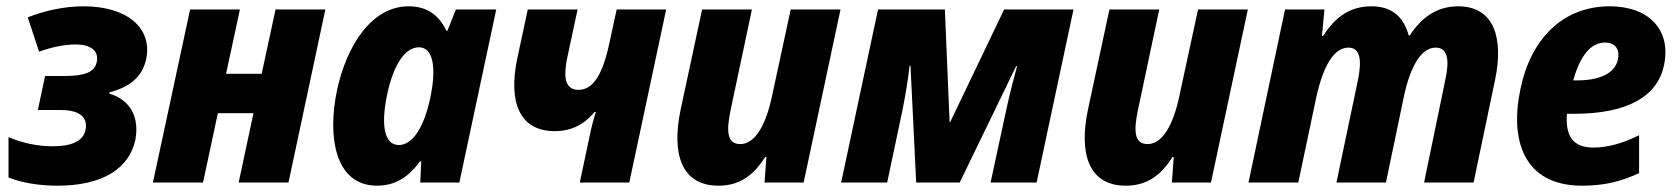

<svg xmlns="http://www.w3.org/2000/svg" viewBox="-20 -579 5303 609"><path d="M162 10C305 10 389 -44 409 -134C422 -199 400 -260 327 -282V-286C395 -304 432 -337 444 -393C463 -490 384 -559 245 -559C186 -559 124 -546 68 -524L104 -415C145 -430 186 -438 219 -438C268 -438 294 -418 287 -383C281 -350 248 -338 187 -338H123L100 -230H173C232 -230 260 -207 251 -166C243 -128 200 -115 147 -115C98 -115 49 -126 7 -144V-16C47 0 102 10 162 10Z M465 0H624L671 -220H784L737 0H895L1012 -549H854L810 -345H697L741 -549H583Z M1176 10C1236 10 1278 -20 1312 -67H1316L1313 0H1437L1554 -549H1426L1399 -481H1396C1372 -533 1332 -559 1276 -559C1158 -559 1079 -433 1049 -293C1018 -146 1042 10 1176 10ZM1245 -119C1200 -119 1187 -179 1208 -279C1227 -370 1263 -429 1309 -429C1354 -429 1365 -364 1345 -270C1326 -178 1290 -119 1245 -119Z M1819 0H1976L2093 -549H1936L1913 -443C1892 -344 1862 -294 1815 -294C1771 -294 1767 -336 1779 -395L1812 -549H1654L1620 -390C1593 -257 1626 -163 1740 -163C1795 -163 1836 -187 1866 -224H1870C1863 -202 1856 -176 1851 -151Z M2259 10C2325 10 2370 -22 2407 -81H2411L2405 0H2529L2646 -549H2488L2430 -280C2410 -182 2375 -122 2328 -122C2285 -122 2284 -165 2297 -228L2365 -549H2207L2139 -232C2109 -90 2142 10 2259 10Z M2648 0H2794L2843 -232C2851 -273 2859 -317 2865 -370H2868L2886 0H3024L3203 -369H3206C3198 -339 3186 -296 3172 -232L3122 0H3268L3385 -549H3165L2994 -192H2992L2977 -549H2765Z M3551 10C3617 10 3662 -22 3699 -81H3703L3697 0H3821L3938 -549H3780L3722 -280C3702 -182 3667 -122 3620 -122C3577 -122 3576 -165 3589 -228L3657 -549H3499L3431 -232C3401 -90 3434 10 3551 10Z M3940 0H4098L4155 -270C4177 -370 4211 -428 4257 -428C4293 -428 4301 -392 4287 -324L4219 0H4376L4433 -273C4453 -367 4487 -428 4534 -428C4571 -428 4579 -391 4564 -324L4497 0H4654L4722 -325C4750 -457 4720 -559 4605 -559C4538 -559 4489 -524 4452 -467H4448C4432 -527 4393 -559 4330 -559C4264 -559 4216 -527 4177 -465H4173L4181 -549H4056Z M4998 10C5072 10 5126 -5 5179 -30V-150C5124 -123 5078 -111 5034 -111C4970 -111 4945 -146 4950 -218H4971C5143 -218 5237 -273 5258 -372C5282 -485 5209 -559 5086 -559C4935 -559 4835 -453 4803 -298C4768 -136 4812 10 4998 10ZM5071 -444C5106 -444 5118 -419 5112 -391C5104 -352 5064 -324 4982 -324H4970C4993 -405 5027 -444 5071 -444Z"/></svg>

Font: Noto Sans SemiCondensed ExtraBold
Style: Italic
Weight: 800
Width: 4
Italic angle: -12°
Designer: Monotype Design Team
Foundry: Monotype Imaging Inc.
Version: Version 2.013